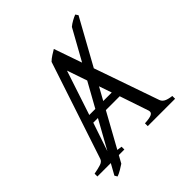

<svg xmlns="http://www.w3.org/2000/svg" viewBox="-213 -819 1022 1022"><g transform="rotate(-45 298.0 -308.5)"><path d="M187 -218 132 -55Q127 -39 145 -32Q163 -25 203 -21V0H0V-21Q33 -27 52.5 -33.5Q72 -40 77 -55L259 -604Q271 -616 287.5 -626.5Q304 -637 316 -644L521 -55Q526 -41 540 -33Q554 -25 585 -21V0H379V-21Q417 -23 431.5 -30.5Q446 -38 441 -55L386 -218ZM370 -262 284 -513 201 -262ZM536 -678 138 42Q128 49 108.5 60.5Q89 72 76 76L67 61L467 -659Q480 -670 496.5 -679Q513 -688 526 -693Z"/></g></svg>

Font: ChillKai
Style: Regular
Weight: 400
Designer: ChillType
Foundry: 寒蝉字型
Version: Version 2.000